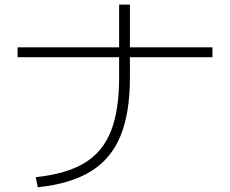

<svg xmlns="http://www.w3.org/2000/svg" viewBox="-20 -793 978 816"><path d="M486.3 -464.8V-549.8H54.7V-591.8H486.3V-773.4H532.2V-591.8H882.8V-549.8H532.2V-464.8Q532.2 -312.5 491.9 -214.8Q451.7 -117.2 365.7 -64.5Q279.8 -11.7 140.6 2.9L131.8 -40Q262.2 -53.7 339.1 -100.3Q416 -147 451.2 -235.1Q486.3 -323.2 486.3 -464.8Z"/></svg>

Font: Pretendard ExtraLight
Style: Regular
Weight: 200
Designer: Base glyphs from Inter by Rasmus Andersson; Hangeul glyphs from Noto Sans CJK(Source Han Sans) by Jang Soo-young and Kan
Foundry: Kil Hyung-jin
Version: Version 1.309